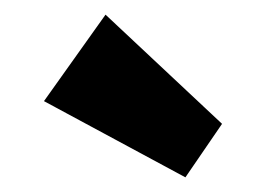

<svg xmlns="http://www.w3.org/2000/svg" viewBox="-20 -758 363 262"><path d="M233 -516 40 -620 124 -738 283 -589Z"/></svg>

Font: Outfit-Bold
Style: Bold
Weight: 700
Designer: Rodrigo Fuenzalida
Foundry: fragTYPE
Version: Version 1.000